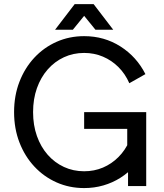

<svg xmlns="http://www.w3.org/2000/svg" viewBox="-20 -909 803 938"><path d="M611.8 -502.4 690.4 -546.9Q647.5 -631.8 568.4 -682.1Q489.3 -732.4 391.1 -732.4Q318.8 -732.4 256.6 -704.8Q194.3 -677.2 147.7 -627.2Q101.1 -577.1 75 -509.5Q48.8 -441.9 48.8 -361.3Q48.8 -280.8 75 -213.1Q101.1 -145.5 147.7 -95.5Q194.3 -45.4 256.6 -17.8Q318.8 9.8 391.1 9.8Q440.4 9.8 485.1 -3.2Q529.8 -16.1 568.4 -40.5Q606.9 -64.9 637.9 -99.1Q668.9 -133.3 690.4 -175.8L611.8 -220.2Q591.8 -174.8 558.6 -141.6Q525.4 -108.4 482.9 -90.3Q440.4 -72.3 391.1 -72.3Q337.9 -72.3 292.5 -93.3Q247.1 -114.3 213.1 -152.8Q179.2 -191.4 160.4 -244.4Q141.6 -297.4 141.6 -361.3Q141.6 -425.3 160.4 -478.3Q179.2 -531.2 213.1 -569.8Q247.1 -608.4 292.5 -629.4Q337.9 -650.4 391.1 -650.4Q440.4 -650.4 482.9 -632.3Q525.4 -614.3 558.6 -581.3Q591.8 -548.3 611.8 -502.4ZM391.1 -361.3V-279.3H601.6V-123.5L605.5 -110.8V0H694.3V-361.3ZM446.3 -763.7H533.2L437.5 -888.7H344.7ZM335.9 -763.7 437.5 -888.7H344.7L249 -763.7Z"/></svg>

Font: Giphurs
Style: Regular
Weight: 400
Version: Version 2.010